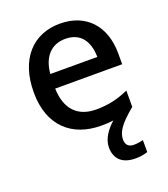

<svg xmlns="http://www.w3.org/2000/svg" viewBox="-141 -649 854 975"><g transform="rotate(-20 286.0 -161.5)"><path d="M396 115C396 76 417 40 497 -26V-114C440 -89 390 -76 321 -76C221 -76 164 -136 161 -247H523V-305C523 -455 436 -549 295 -549C150 -549 52 -446 52 -265C52 -84 160 10 317 10C341 10 363 9 383 6C347 38 315 81 315 127C315 188 351 226 424 226C451 226 470 222 490 216V151C478 154 461 158 439 158C413 158 396 144 396 115ZM295 -467C378 -467 416 -409 417 -325H163C171 -416 219 -467 295 -467Z"/></g></svg>

Font: Noto Sans Gujarati Medium
Style: Regular
Weight: 500
Designer: Jelle Bosma - Monotype Design Team, Universal Thirst
Foundry: Monotype Imaging Inc.
Version: Version 2.106